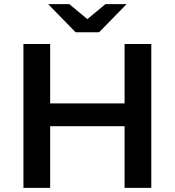

<svg xmlns="http://www.w3.org/2000/svg" viewBox="-20 -914 850 934"><path d="M586 0V-300H224V0H94V-700H224V-411H586V-700H716V0ZM348 -757 214 -894H317L405 -821L493 -894H596L462 -757Z"/></svg>

Font: Montserrat SemiBold
Style: Regular
Weight: 600
Designer: Julieta Ulanovsky
Foundry: Julieta Ulanovsky
Version: Version 9.000; ttfautohint (v1.8.4.7-5d5b)